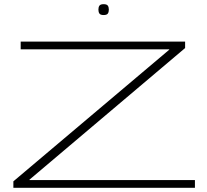

<svg xmlns="http://www.w3.org/2000/svg" viewBox="-20 -899 989 919"><path d="M44 0V-31L790 -661V-663H79V-700H866V-669L121 -39V-37H913V0ZM476 -827Q461 -827 456 -834Q451 -841 451 -853Q451 -865 456 -872Q461 -879 476 -879Q491 -879 496 -872Q501 -865 501 -853Q501 -841 496 -834Q491 -827 476 -827Z"/></svg>

Font: Georama ExtraExtended ExtraLight
Style: Regular
Weight: 200
Width: 8
Designer: Jean-Baptiste Levee
Foundry: Production Type
Version: Version 1.000